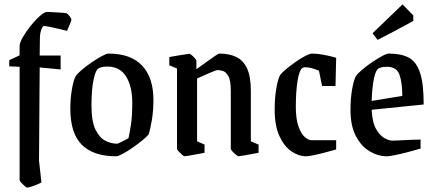

<svg xmlns="http://www.w3.org/2000/svg" viewBox="-20 -700 1977 871"><path d="M103 151Q100 151 92 144Q84 137 76.5 129Q69 121 69 118V-397L22 -399V-427L69 -449V-491Q69 -506 84 -532Q99 -558 120 -584Q141 -610 161.5 -628Q182 -646 194 -646Q199 -646 215 -645Q231 -644 250 -643Q269 -642 282 -640Q289 -636 296.5 -625.5Q304 -615 304 -610Q304 -608 300 -597.5Q296 -587 291 -576Q286 -565 284 -560Q273 -563 251.5 -568Q230 -573 209 -577.5Q188 -582 180 -582Q173 -582 167 -564.5Q161 -547 161 -526L160 -448H255V-385L160 -394L157 29L168 128Q143 140 126 145.5Q109 151 103 151Z M507 9Q404 9 351.5 -43Q299 -95 299 -207Q299 -252 306 -293.5Q313 -335 323 -354Q331 -366 351.5 -383.5Q372 -401 396.5 -417.5Q421 -434 442 -445.5Q463 -457 472 -457Q573 -457 624.5 -402.5Q676 -348 676 -247Q676 -198 669 -156Q662 -114 654 -90Q646 -80 626 -63.5Q606 -47 581.5 -30Q557 -13 536.5 -2Q516 9 507 9ZM512 -48Q516 -49 528 -55Q540 -61 551.5 -67Q563 -73 563 -73Q568 -96 574 -134Q580 -172 580 -234Q580 -308 552 -353Q524 -398 467 -398Q457 -398 447 -396.5Q437 -395 427 -390Q414 -383 404.5 -339Q395 -295 395 -221Q395 -150 413 -112.5Q431 -75 458 -61.5Q485 -48 512 -48Z M817 9Q814 9 806 2Q798 -5 790.5 -13Q783 -21 783 -24V-389L748 -404V-441Q748 -441 760.5 -443.5Q773 -446 790 -448.5Q807 -451 821.5 -453.5Q836 -456 839 -456Q842 -456 850 -449.5Q858 -443 864.5 -435Q871 -427 871 -424V-386Q889 -399 912 -415.5Q935 -432 953 -444.5Q971 -457 974 -457Q1019 -457 1051 -442Q1083 -427 1100.5 -390Q1118 -353 1118 -288V-59L1153 -44V-7Q1153 -7 1140.5 -4.5Q1128 -2 1110.5 1Q1093 4 1079 6.5Q1065 9 1062 9Q1059 9 1050.5 2Q1042 -5 1034.5 -13Q1027 -21 1027 -24V-288Q1027 -336 1015.5 -355.5Q1004 -375 990 -378.5Q976 -382 969 -382Q960 -382 931.5 -369.5Q903 -357 874 -344V-59L908 -44V-7Q908 -7 895.5 -4.5Q883 -2 866 1Q849 4 834.5 6.5Q820 9 817 9Z M1369 9Q1335 9 1302 -13.5Q1269 -36 1247.5 -83Q1226 -130 1226 -203Q1226 -253 1233 -296Q1240 -339 1250 -358Q1258 -370 1278 -386.5Q1298 -403 1321.5 -419.5Q1345 -436 1365.5 -446.5Q1386 -457 1395 -457Q1418 -457 1448 -451.5Q1478 -446 1505 -438L1502 -310H1441L1427 -379Q1417 -384 1398.5 -389.5Q1380 -395 1365 -395Q1356 -395 1351 -391Q1337 -380 1329.5 -331Q1322 -282 1322 -216Q1322 -160 1334 -126.5Q1346 -93 1362.5 -78.5Q1379 -64 1392 -64H1505V-22Q1481 -15 1452 -7.5Q1423 0 1400 4.5Q1377 9 1369 9Z M1888 -26Q1864 -19 1832 -10.5Q1800 -2 1773 3.5Q1746 9 1736 9Q1695 9 1657 -13.5Q1619 -36 1594.5 -82.5Q1570 -129 1570 -201Q1570 -251 1577 -293Q1584 -335 1594 -354Q1602 -366 1622.5 -383.5Q1643 -401 1667.5 -417.5Q1692 -434 1713 -445.5Q1734 -457 1744 -457Q1799 -457 1833.5 -439Q1868 -421 1885 -371.5Q1902 -322 1902 -226L1666 -202Q1669 -144 1686.5 -114Q1704 -84 1725 -73Q1746 -62 1759 -62Q1765 -62 1788.5 -63Q1812 -64 1840.5 -65.5Q1869 -67 1888 -67ZM1698 -390Q1685 -384 1676.5 -344Q1668 -304 1666 -242L1805 -265Q1805 -326 1792 -361.5Q1779 -397 1736 -397Q1728 -397 1718.5 -396Q1709 -395 1698 -390ZM1693 -519 1670 -549 1806 -680 1855 -630V-605Q1821 -586 1777.5 -563Q1734 -540 1693 -519Z"/></svg>

Font: Grenze Gotisch
Style: Regular
Weight: 400
Designer: Renata Polastri
Foundry: Omnibus-Type
Version: Version 1.001